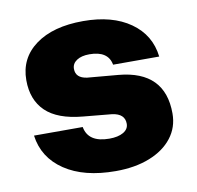

<svg xmlns="http://www.w3.org/2000/svg" viewBox="-65 -583 678 662"><g transform="rotate(-10 274.0 -251.5)"><path d="M310 -182 209.5 -191.5Q122 -199.5 80.5 -239.5Q39 -279.5 39 -348.5Q39 -425.5 100.2 -470.5Q161.5 -515.5 267 -515.5Q369 -515.5 432.2 -471Q495.5 -426.5 504.5 -349.5H343Q334 -399 268.5 -399Q240.5 -399 224 -388Q207.5 -377 207.5 -358.5Q207.5 -326.5 247 -321L355.5 -311.5Q515.5 -297 515.5 -148.5Q515.5 -100 487.2 -63.5Q459 -27 408 -6.8Q357 13.5 289 13.5Q178 13.5 110.2 -32Q42.5 -77.5 32 -156H202.5Q212.5 -100.5 286.5 -100.5Q317 -100.5 335.5 -111.2Q354 -122 354 -141Q354 -176 310 -182Z"/></g></svg>

Font: Overused Grotesk ExtraBold
Style: Regular
Weight: 800
Version: Version 0.004